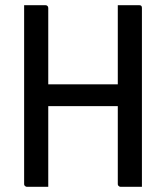

<svg xmlns="http://www.w3.org/2000/svg" viewBox="-20 -720 640 740"><path d="M73 -700Q94 -700 114 -700Q134 -700 155 -700Q160 -700 163 -697Q166 -694 166 -689Q166 -603 166 -517Q166 -431 166 -344.5Q166 -258 166 -172Q166 -86 166 0Q145 0 125 0Q105 0 84 0Q81 0 78.5 -1.5Q76 -3 74.5 -5Q73 -7 73 -11Q73 -108 73 -206Q73 -304 73 -402Q73 -500 73 -598Q73 -624 73 -649Q73 -674 73 -700ZM121 -395H391Q403 -395 414.5 -395Q426 -395 437 -395L465 -405L478 -311H132Q129 -311 127 -311.5Q125 -312 123.5 -313.5Q122 -315 121.5 -317Q121 -319 121 -322ZM527 0Q506 0 486 0Q466 0 445 0Q442 0 439.5 -1.5Q437 -3 435.5 -5Q434 -7 434 -11Q434 -97 434 -183Q434 -269 434 -355.5Q434 -442 434 -528Q434 -614 434 -700Q455 -700 475 -700Q495 -700 516 -700Q519 -700 521 -699.5Q523 -699 524.5 -697.5Q526 -696 526.5 -694Q527 -692 527 -689Q527 -617 527 -543Q527 -469 527 -396Q527 -323 527 -250Q527 -177 527 -104Q527 -77 527 -51Q527 -25 527 0Z"/></svg>

Font: RecMonoLinear Nerd Font Mono
Style: Regular
Weight: 400
Monospace: yes
Version: Version 1.085; ttfautohint (v1.8.4.7-5d5b);Nerd Fonts 3.2.1